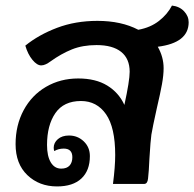

<svg xmlns="http://www.w3.org/2000/svg" viewBox="-20 -661 698 690"><path d="M547 -493Q568 -456 568 -416Q568 -391 562 -358Q556 -325 544 -274Q528 -202 524 -177Q521 -157 517 -91Q515 -44 512 -19Q510 0 498 0H386Q394 -62 394 -104Q394 -203 361 -250.5Q328 -298 271 -298Q209 -298 179 -254.5Q149 -211 149 -140Q149 -100 162.5 -77.5Q176 -55 200 -55Q220 -55 230 -66Q240 -77 240 -96Q240 -127 209 -127Q190 -127 175 -118Q173 -124 173 -130Q173 -148 188 -161Q203 -174 228 -174Q259 -174 281 -153Q303 -132 303 -100Q303 -48 272.5 -19.5Q242 9 185 9Q121 9 78.5 -31.5Q36 -72 36 -143Q36 -211 65 -265Q94 -319 145.5 -349Q197 -379 261 -379Q324 -379 365.5 -353.5Q407 -328 427 -284Q446 -371 446 -403Q446 -450 415.5 -474.5Q385 -499 327 -499Q277 -499 238.5 -483.5Q200 -468 161 -440Q153 -434 144.5 -430Q136 -426 128 -426Q113 -426 96.5 -446Q80 -466 71 -497Q119 -536 185 -561Q251 -586 330 -586Q416 -586 477 -554Q521 -562 551.5 -586Q582 -610 598 -641Q625 -638 641.5 -620.5Q658 -603 658 -581Q658 -507 547 -493Z"/></svg>

Font: Krub SemiBold
Style: Italic
Weight: 600
Italic angle: -8°
Designer: Ekaluck Peanpanawate
Foundry: Cadson Demak Co.,Ltd.
Version: Version 1.000; ttfautohint (v1.6)